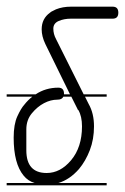

<svg xmlns="http://www.w3.org/2000/svg" viewBox="-20 -570 375 576"><path d="M300 -280H235L246 -258Q262 -230 262 -191Q262 -152 249.5 -119.5Q237 -87 217 -63Q189 -31 155 -21H300V-14H0V-21H84Q64 -27 51 -43Q21 -79 21 -157Q21 -197 32 -221Q43 -245 53 -256Q64 -270 77 -280H0V-287H87Q117 -307 155 -307Q172 -307 172 -289V-287H190L116 -438Q105 -461 105 -482Q105 -514 130 -532L134 -535L148 -542Q168 -550 193 -550H318Q335 -550 335 -532Q335 -514 318 -514H193Q172 -514 156 -507Q140 -500 140 -484Q140 -468 148 -453L231 -287H300ZM152 -271Q132 -271 112 -260.5Q92 -250 75.5 -230Q59 -210 59 -182V-119Q59 -51 120 -51Q161 -51 193 -89Q226 -128 226 -191Q226 -221 215 -240Q213 -240 213 -242L194 -280H170Q166 -271 152 -271Z"/></svg>

Font: Gruenewald VA 3. Klasse
Style: Regular
Weight: 400
Designer: Peter Wiegel
Foundry: Peter Wiegel, nach dem Schriftentwurf von Dr. H. Gr¸newald
Version: Version 0.007